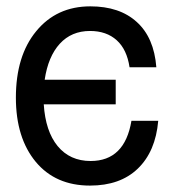

<svg xmlns="http://www.w3.org/2000/svg" viewBox="-20 -559 546 602"><path d="M342.8 -231.9H117.2Q122.6 -147.5 160.6 -101.1Q199.2 -54.2 264.2 -54.2Q371.1 -54.2 392.1 -180.2H476.1Q467.8 -84 412.1 -30.3Q356.9 22.9 262.2 22.9Q154.3 22.9 92.3 -51.3Q29.8 -126.5 29.8 -252.9Q29.8 -383.8 93.3 -460.9Q157.2 -539.1 263.2 -539.1Q355 -539.1 408.7 -490.2Q462.9 -441.4 470.2 -348.1H386.2Q377.9 -403.8 346.2 -432.6Q314 -461.9 262.2 -461.9Q204.1 -461.9 167.5 -421.9Q130.9 -381.8 120.1 -309.1H342.8Z"/></svg>

Font: Miedinger*
Style: Book
Weight: 400
Version: Version 001.000